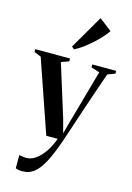

<svg xmlns="http://www.w3.org/2000/svg" viewBox="-163 -868 823 1194"><g transform="rotate(15 248.5 -271.0)"><path d="M109 251.5Q92.5 251.5 80.5 249.5Q68.5 247.5 62 244V158.5Q70 161.5 82.5 163.2Q95 165 107.5 165Q135.5 165 160 149.8Q184.5 134.5 205.5 110Q226.5 85.5 241.8 56.5Q257 27.5 266.5 0H193L32 -466.5L-12.5 -484.5V-502.5H211.5V-484L162 -466.5L267 -130L290.5 -42L313 -125L409 -466.5L354.5 -484V-502.5H508.5V-484.5L460.5 -466.5Q440.5 -410 419 -347.5Q397.5 -285 377.5 -224.8Q357.5 -164.5 340.5 -113.5Q323.5 -62.5 312 -28.2Q300.5 6 297 16Q268.5 96.5 240.8 148.8Q213 201 181.5 226.2Q150 251.5 109 251.5ZM220 -564.5 204 -577.5 330 -794 410.5 -732Q395.5 -709.5 372.8 -685Q350 -660.5 323.8 -637.2Q297.5 -614 271 -594.8Q244.5 -575.5 221 -564.5Z"/></g></svg>

Font: Merriweather 144pt SemiBold
Style: Regular
Weight: 600
Version: Version 2.100